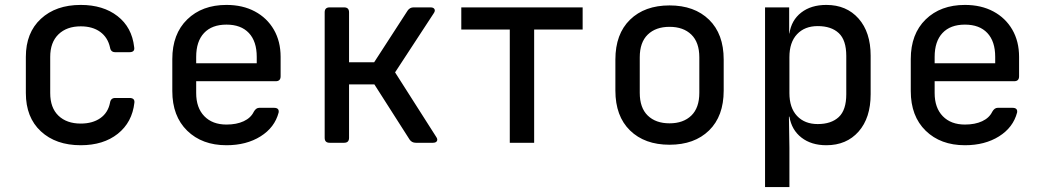

<svg xmlns="http://www.w3.org/2000/svg" viewBox="-20 -580 4240 780"><path d="M308 10Q207 10 146 -46.5Q85 -103 85 -202V-349Q85 -447 146 -503.5Q207 -560 308 -560Q399 -560 457.5 -514.5Q516 -469 525 -389Q529 -368 506 -368H448Q430 -368 427 -387Q418 -428 387 -450.5Q356 -473 308 -473Q251 -473 217.5 -440.5Q184 -408 184 -349V-202Q184 -142 217.5 -110Q251 -78 308 -78Q356 -78 387.5 -100Q419 -122 427 -163Q430 -182 448 -182H506Q528 -182 526 -163Q517 -83 458.5 -36.5Q400 10 308 10Z M900 10Q801 10 740.5 -49Q680 -108 680 -210V-340Q680 -442 740.5 -501Q801 -560 900 -560Q966 -560 1015.5 -533.5Q1065 -507 1092.5 -459.5Q1120 -412 1120 -349V-270Q1120 -250 1100 -250H777V-202Q777 -142 810 -108Q843 -74 900 -74Q941 -74 970 -87.5Q999 -101 1011 -126Q1020 -142 1033 -142H1093Q1115 -142 1112 -123Q1096 -62 1038.5 -26Q981 10 900 10ZM777 -349V-323H1023V-349Q1023 -412 991 -446Q959 -480 900 -480Q841 -480 809 -446Q777 -412 777 -349Z M1319 0Q1299 0 1299 -20V-530Q1299 -550 1319 -550H1378Q1398 -550 1398 -530V-327H1500L1636 -537Q1645 -550 1660 -550H1729Q1741 -550 1745 -543Q1749 -536 1742 -526L1585 -286L1752 -24Q1759 -14 1755 -7Q1751 0 1739 0H1669Q1653 0 1644 -13L1501 -237H1398V-20Q1398 0 1378 0Z M2051 0V-460H1854V-550H2347V-460H2150V0Z M2700 8Q2599 8 2539.5 -50Q2480 -108 2480 -212V-338Q2480 -442 2539.5 -500Q2599 -558 2700 -558Q2801 -558 2860.5 -500Q2920 -442 2920 -338V-212Q2920 -108 2860.5 -50Q2801 8 2700 8ZM2700 -79Q2756 -79 2788.5 -110.5Q2821 -142 2821 -203V-347Q2821 -408 2788.5 -439.5Q2756 -471 2700 -471Q2644 -471 2611.5 -439.5Q2579 -408 2579 -347V-203Q2579 -142 2611.5 -110.5Q2644 -79 2700 -79Z M3088 180V-550H3186V-444H3187Q3195 -498 3235 -529Q3275 -560 3337 -560Q3419 -560 3468 -504.5Q3517 -449 3517 -354V-197Q3517 -101 3468 -45.5Q3419 10 3337 10Q3276 10 3236 -21Q3196 -52 3187 -106H3185L3187 21V180ZM3302 -76Q3357 -76 3387.5 -104.5Q3418 -133 3418 -197V-353Q3418 -417 3387.5 -445.5Q3357 -474 3302 -474Q3249 -474 3218 -441Q3187 -408 3187 -348V-202Q3187 -142 3218 -109Q3249 -76 3302 -76Z M3900 10Q3801 10 3740.5 -49Q3680 -108 3680 -210V-340Q3680 -442 3740.5 -501Q3801 -560 3900 -560Q3966 -560 4015.5 -533.5Q4065 -507 4092.5 -459.5Q4120 -412 4120 -349V-270Q4120 -250 4100 -250H3777V-202Q3777 -142 3810 -108Q3843 -74 3900 -74Q3941 -74 3970 -87.5Q3999 -101 4011 -126Q4020 -142 4033 -142H4093Q4115 -142 4112 -123Q4096 -62 4038.5 -26Q3981 10 3900 10ZM3777 -349V-323H4023V-349Q4023 -412 3991 -446Q3959 -480 3900 -480Q3841 -480 3809 -446Q3777 -412 3777 -349Z"/></svg>

Font: Pitagon Sans Mono Medium
Style: Regular
Weight: 500
Monospace: yes
Designer: Travis Tran
Foundry: Pitagon
Version: Version 1.001; ttfautohint (v1.8.4.7-5d5b);gftools[0.9.26]